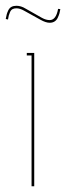

<svg xmlns="http://www.w3.org/2000/svg" viewBox="-39 -648 230 668"><path d="M70.8 -455.1H54.2V-463.9H80.1V0H70.8ZM133.8 -568.8Q120.6 -568.8 102.1 -579.1L44.9 -610.8Q30.3 -619.1 18.1 -619.1Q9.8 -619.1 4.2 -616Q-1.5 -612.8 -4.6 -604.7Q-7.8 -596.7 -8.5 -593.8Q-9.3 -590.8 -11.2 -580.1L-19 -582Q-17.1 -592.8 -15.6 -598.1Q-14.2 -603.5 -10.3 -611.8Q-6.3 -620.1 0.7 -624Q7.8 -627.9 18.1 -627.9Q34.2 -627.9 49.8 -618.2L106.9 -585.9Q121.1 -578.1 133.8 -578.1Q156.2 -578.1 163.1 -617.2L170.9 -616.2Q169.4 -606.9 167.7 -601.1Q166 -595.2 162.1 -586.7Q158.2 -578.1 151.1 -573.5Q144 -568.8 133.8 -568.8Z"/></svg>

Font: Rawengulk
Style: Ultralight
Weight: 200
Version: Version 0.92